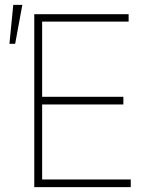

<svg xmlns="http://www.w3.org/2000/svg" viewBox="-20 -765 614 785"><path d="M120.1 -707H505.9V-676.8H152.3V-369.1H484.4V-337.9H152.3V-31.2H514.6V0H120.1ZM34.2 -745.1H71.3L42 -585.9H18.6Z"/></svg>

Font: Pretendard JP Thin
Style: Regular
Weight: 100
Designer: Base glyphs from Inter by Rasmus Andersson; Hangeul glyphs from Noto Sans CJK(Source Han Sans) by Jang Soo-young and Kan
Foundry: Kil Hyung-jin
Version: Version 1.309